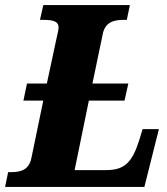

<svg xmlns="http://www.w3.org/2000/svg" viewBox="-42 -734 654 754"><path d="M-22 0H525L582 -227H518L505 -184C477 -96 447 -66 375 -66H251L307 -339H447L462 -406H321L361 -598C370 -648 406 -656 444 -656H456L468 -714H128L115 -656H126C163 -656 188 -652 188 -626C188 -617 185 -605 181 -588L142 -406H64L50 -339H128L81 -112C71 -65 37 -58 1 -58H-10Z"/></svg>

Font: Noto Serif Condensed Black
Style: Italic
Weight: 900
Width: 3
Italic angle: -12°
Designer: Monotype Design Team
Foundry: Monotype Imaging Inc.
Version: Version 2.013